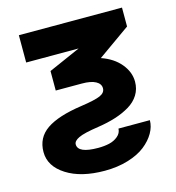

<svg xmlns="http://www.w3.org/2000/svg" viewBox="-110 -622 852 929"><g transform="rotate(-15 316.5 -157.5)"><path d="M37.6 48.8Q37.6 -22.9 95.2 -62.5Q152.8 -102.1 271 -119.1Q342.3 -129.4 368.9 -141.1Q395.5 -152.8 395.5 -175.3Q395.5 -197.8 371.6 -210.7Q347.7 -223.6 303.2 -223.6H171.9V-321.3L331.5 -391.6H68.8V-528.3H585.4V-433.6L423.3 -318.8Q484.4 -297.9 519 -256.1Q553.7 -214.4 553.7 -166Q553.7 -129.4 535.6 -100.3Q517.6 -71.3 485.1 -52Q452.6 -32.7 413.3 -20.3Q374 -7.8 325.7 -0.5Q252 10.3 224.9 23.2Q197.8 36.1 197.8 53.2Q197.8 97.7 299.3 97.7Q329.6 97.7 354.5 92Q379.4 86.4 397.9 71Q416.5 55.7 417.5 32.7H574.7Q574.7 64.9 556.6 96.4Q538.6 127.9 505.1 154.3Q471.7 180.7 418.7 196.8Q365.7 212.9 301.8 212.9Q183.1 212.9 110.4 166.5Q37.6 120.1 37.6 48.8Z"/></g></svg>

Font: Bert Sans Black
Style: Regular
Weight: 900
Designer: Christian Robertson, Adam Twardoch, & Cristiano Sobral
Foundry: Google
Version: Version 12.135;January 10, 2020;FontCreator 12.0.0.2547 64-b